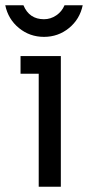

<svg xmlns="http://www.w3.org/2000/svg" viewBox="-35 -709 334 729"><path d="M279 -689Q268 -636 227 -602.5Q186 -569 132 -569Q78 -569 37 -602.5Q-4 -636 -15 -689H54Q76 -636 132 -636Q157 -636 178.5 -650.5Q200 -665 210 -689ZM112 0V-429H43V-496H196V0Z"/></svg>

Font: Atkinson Hyperlegible Pro
Style: Regular
Weight: 400
Designer: Elliott Scott, Megan Eiswerth, Linus Boman, Theodore Petrosky, Jacob Perez
Foundry: Braille Institute
Version: Version 1.5.1